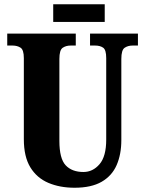

<svg xmlns="http://www.w3.org/2000/svg" viewBox="-20 -872 682 902"><path d="M330 10Q261 10 207 -13Q153 -36 122.5 -86Q92 -136 92 -218V-599Q92 -638 76.5 -648Q61 -658 39 -658H14V-714H336V-658H312Q290 -658 274.5 -647.5Q259 -637 259 -595V-210Q259 -127 288.5 -95.5Q318 -64 372 -64Q416 -64 447.5 -100.5Q479 -137 479 -216V-599Q479 -638 464.5 -648Q450 -658 427 -658H403V-714H628V-658H603Q581 -658 565.5 -647.5Q550 -637 550 -595V-214Q550 -147 528 -96.5Q506 -46 457.5 -18Q409 10 330 10ZM230 -769V-852H472V-769Z"/></svg>

Font: Noto Serif Tamil ExtraCondensed Black
Style: Regular
Weight: 900
Width: 2
Designer: Indian Type Foundry, Tom Grace, and the Monotype Design Team
Foundry: Monotype Imaging Inc.
Version: Version 2.004; ttfautohint (v1.8.4.7-5d5b)